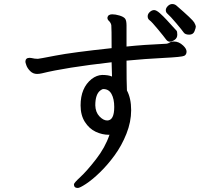

<svg xmlns="http://www.w3.org/2000/svg" viewBox="-20 -852 1040 953"><path d="M512 -254Q547 -254 547 -321Q547 -361 533.5 -385.5Q520 -410 493 -410Q487 -410 478 -403Q453 -384 453 -329Q454 -295 473.5 -274.5Q493 -254 512 -254ZM366 81Q347 81 347 63Q347 56 379 26.5Q411 -3 456.5 -61.5Q502 -120 523 -182Q525 -182 525 -183H520Q487 -183 455 -198Q423 -213 401.5 -246.5Q380 -280 380 -329Q380 -416 435 -460Q460 -479 487 -480Q519 -480 536 -472L534 -543Q305 -517 188 -488Q175 -485 164 -485Q144 -485 130 -499Q116 -513 111 -527.5Q106 -542 106 -545Q106 -565 127 -565L136 -564Q152 -560 168 -560Q173 -560 255.5 -576Q338 -592 534 -613Q534 -714 532.5 -726.5Q531 -739 517 -752Q513 -757 513 -764Q516 -781 537 -781Q553 -781 573 -775Q593 -769 600.5 -760Q608 -751 608 -726V-621Q692 -630 807 -635Q815 -636 822.5 -641Q830 -646 843 -646Q868 -646 889 -626Q906 -610 906 -596Q906 -581 894.5 -575Q883 -569 792 -564.5Q701 -560 608 -551Q608 -441 610 -403Q631 -364 631 -305Q631 -247 607.5 -188Q584 -129 548.5 -80.5Q513 -32 475 4.5Q437 41 406.5 61Q376 81 366 81ZM823 -645Q812 -645 803.5 -657Q795 -669 764 -706.5Q733 -744 723 -751Q713 -758 713 -771Q713 -783 723.5 -792.5Q734 -802 745 -802Q756 -802 773 -787Q790 -772 807.5 -753Q825 -734 838.5 -719Q852 -704 856 -700Q860 -696 860 -680Q860 -663 846.5 -654Q833 -645 823 -645ZM809 -786Q803 -792 803 -802Q803 -812 813 -822Q823 -832 835 -832Q846 -832 855 -825Q936 -755 944 -740.5Q952 -726 952 -720Q952 -714 945.5 -697Q939 -680 919 -680Q899 -680 891.5 -691Q884 -702 855 -736.5Q826 -771 809 -786Z"/></svg>

Font: ToneOZ-Pinyin-WenKai-Medium
Style: Medium
Weight: 700
Designer: Fontworks Inc.
Foundry: ToneOZ
Version: Version 0.240331